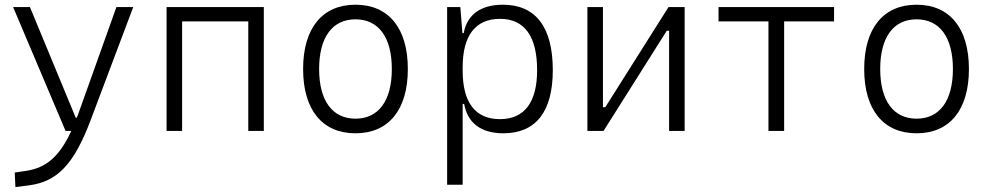

<svg xmlns="http://www.w3.org/2000/svg" viewBox="-20 -547 4142 802"><path d="M44.4 234.4 102.1 227.1C218.8 211.4 288.6 140.6 358.9 -45.9L536.6 -517.6H466.3L306.6 -70.3C304.7 -64.9 302.7 -60.1 300.8 -55.2H296.4L105 -517.6H34.7L253.9 0H277.8C227.5 108.9 171.9 153.8 90.3 166.5L41.5 173.8Z M1017.1 0H1082V-517.6H675.8V0H740.7V-457.5H1017.1Z M1464.8 9.8C1603 9.8 1683.6 -87.9 1683.6 -258.8C1683.6 -429.7 1603 -527.3 1464.8 -527.3C1326.7 -527.3 1246.1 -429.7 1246.1 -258.8C1246.1 -87.9 1326.7 9.8 1464.8 9.8ZM1464.8 -51.3C1368.2 -51.3 1313 -126.5 1313 -258.8C1313 -391.1 1368.2 -466.3 1464.8 -466.3C1561.5 -466.3 1616.7 -391.1 1616.7 -258.8C1616.7 -126.5 1561.5 -51.3 1464.8 -51.3Z M1847.7 224.6H1912.6V-112.8H1918.9C1932.1 -36.6 1985.8 9.8 2082.5 9.8C2218.3 9.8 2289.1 -80.6 2289.1 -253.9C2289.1 -433.6 2217.8 -527.3 2080.6 -527.3C1988.3 -527.3 1930.7 -485.8 1917 -408.7H1911.6L1902.8 -517.6H1847.7ZM1912.6 -251V-266.1C1912.6 -398.9 1966.3 -468.3 2068.8 -468.3C2170.9 -468.3 2223.6 -395 2223.6 -253.9C2223.6 -119.6 2170.4 -49.3 2068.4 -49.3C1965.8 -49.3 1912.6 -118.7 1912.6 -251Z M2433.6 0H2501L2765.1 -418.5H2774.9V0H2839.8V-517.6H2772.5L2508.3 -99.1H2498.5V-517.6H2433.6Z M3189.9 0H3255.4V-457.5H3463.9V-517.6H2981.4V-457.5H3189.9Z M3808.6 9.8C3946.8 9.8 4027.3 -87.9 4027.3 -258.8C4027.3 -429.7 3946.8 -527.3 3808.6 -527.3C3670.4 -527.3 3589.8 -429.7 3589.8 -258.8C3589.8 -87.9 3670.4 9.8 3808.6 9.8ZM3808.6 -51.3C3711.9 -51.3 3656.7 -126.5 3656.7 -258.8C3656.7 -391.1 3711.9 -466.3 3808.6 -466.3C3905.3 -466.3 3960.4 -391.1 3960.4 -258.8C3960.4 -126.5 3905.3 -51.3 3808.6 -51.3Z"/></svg>

Font: Cascadia Code Light
Style: Regular
Weight: 300
Monospace: yes
Designer: Aaron Bell
Foundry: Saja Typeworks
Version: Version 2404.023